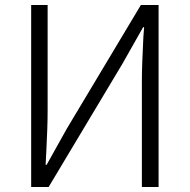

<svg xmlns="http://www.w3.org/2000/svg" viewBox="-20 -750 760 770"><path d="M171 -730V-309Q171 -269 169.5 -229Q168 -189 166 -149L163 -89H167L248 -234L545 -730H616V0H549V-426Q549 -486 555 -602L558 -641H554L472 -496L175 0H105V-730Z"/></svg>

Font: 寒蝉端黑体 Light
Style: Regular
Weight: 300
Designer: ChillDuanSans {Warren2060}; 
Source Han Sans {Ryoko NISHIZUKA 西塚涼子 (kana, bopomofo & ideographs); Paul D. Hunt (Latin, G
Foundry: ChillType&Adobe
Version: Version 1.300;Glyphs 3.3 (3306)